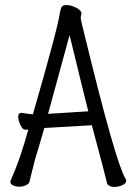

<svg xmlns="http://www.w3.org/2000/svg" viewBox="-20 -731 540 759"><path d="M432 8Q412 8 404 -4Q396 -39 343 -236L155 -225Q145 -188 118 -99L96 -11Q93 -3 81 2Q69 7 56 7Q43 7 32 2Q21 -3 21 -12Q21 -16 24 -22Q59 -99 92 -219Q87 -218 81 -218Q72 -218 66 -227.5Q60 -237 56 -248.5Q52 -260 52 -270Q52 -285 65 -285Q90 -281 110 -279Q210 -625 217 -682Q220 -698 224.5 -704.5Q229 -711 243 -711Q259 -711 278 -702Q297 -693 301 -683Q302 -682 302 -679Q302 -675 300.5 -669.5Q299 -664 299 -659Q299 -654 315 -590Q437 -89 476 -25Q479 -21 479 -17Q479 -6 463.5 1Q448 8 432 8ZM170 -281 329 -291Q304 -390 270 -531L255 -592Z"/></svg>

Font: LXGW WenKai Mono Lite
Style: Regular
Weight: 400
Monospace: yes
Designer: LXGW / Fontworks Inc.
Foundry: LXGW / Fontworks Inc.
Version: Version 1.520; June 14, 2025